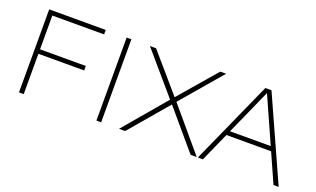

<svg xmlns="http://www.w3.org/2000/svg" viewBox="-67 -944 2129 1293"><g transform="rotate(20 997.5 -297.5)"><path d="M109 0V-595H514V-563H143V0ZM137 -289V-321H471V-289Z M664 0V-595H698V0Z M1339 0 1105 -276 1082 -302 831 -595H875L1105 -328L1127 -303L1383 0ZM826 0 1082 -302 1105 -328 1335 -595H1377L1127 -303L1105 -276L870 0Z M1391 0 1658 -595H1702L1970 0H1933L1675 -578H1685L1427 0ZM1510 -208 1520 -240H1841L1850 -208Z"/></g></svg>

Font: Encode Sans SC Expanded Thin
Style: Regular
Weight: 250
Width: 7
Designer: Multiple Designers
Foundry: Impallari Type
Version: Version 3.002